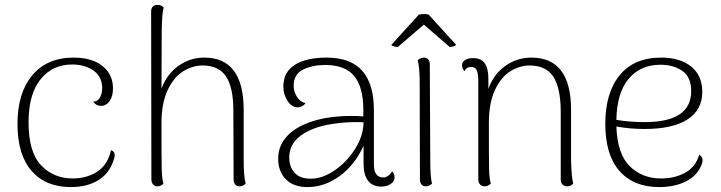

<svg xmlns="http://www.w3.org/2000/svg" viewBox="-20 -748 2928 780"><path d="M51 -245Q51 -370 111 -442Q171 -514 279 -514Q353 -514 396 -480Q439 -446 439 -389Q439 -357 425.5 -337.5Q412 -318 390 -318Q370 -318 359 -335Q377 -336 386 -351.5Q395 -367 395 -390Q395 -437 359.5 -461.5Q324 -486 273 -486Q193 -486 144.5 -425.5Q96 -365 96 -251Q96 -130 147 -76.5Q198 -23 275 -23Q333 -23 375.5 -51Q418 -79 431 -138Q446 -133 446 -117Q446 -108 440 -93Q422 -41 377 -14.5Q332 12 268 12Q166 12 108.5 -53.5Q51 -119 51 -245Z M978 -2Q967 9 953 9Q942 9 935.5 1.5Q929 -6 929 -19L928 -299Q928 -392 898.5 -437Q869 -482 802 -482Q764 -482 726 -459.5Q688 -437 662 -384Q636 -331 636 -246Q636 -101 637 -61Q638 -21 644 -2Q633 9 619 9Q608 9 601.5 1Q595 -7 595 -20L594 -701Q594 -714 600.5 -721Q607 -728 619 -728H622Q635 -728 645 -718Q638 -695 637 -619L636 -388Q658 -447 705 -480.5Q752 -514 810 -514Q970 -514 970 -301V-94Q970 -32 978 -2Z M1583 -28Q1583 -11 1567 -0.5Q1551 10 1529 10Q1493 10 1475 -14Q1457 -38 1457 -83V-156Q1421 -77 1359.5 -32.5Q1298 12 1229 12Q1172 12 1141 -20Q1110 -52 1110 -103Q1110 -159 1150.5 -199.5Q1191 -240 1269 -261Q1329 -277 1405 -277Q1440 -277 1456 -275V-301Q1456 -394 1419 -439Q1382 -484 1301 -484Q1248 -484 1210.5 -465Q1173 -446 1173 -399Q1173 -377 1185.5 -356Q1198 -335 1221 -329Q1215 -320 1206 -316Q1197 -312 1189 -312Q1165 -312 1148 -338.5Q1131 -365 1131 -396Q1131 -455 1177.5 -484.5Q1224 -514 1307 -514Q1404 -514 1451.5 -460.5Q1499 -407 1499 -300V-80Q1499 -27 1537 -27Q1547 -27 1557 -34Q1567 -41 1573 -52Q1583 -41 1583 -28ZM1457 -251Q1447 -252 1425 -252Q1387 -252 1345 -246.5Q1303 -241 1274 -232Q1216 -214 1185.5 -183Q1155 -152 1155 -108Q1155 -71 1176.5 -46.5Q1198 -22 1243 -22Q1290 -22 1339.5 -56Q1389 -90 1422.5 -143Q1456 -196 1457 -251Z M1735 -2Q1724 9 1710 9Q1699 9 1692.5 1.5Q1686 -6 1686 -19L1685 -412Q1685 -472 1677 -504Q1690 -514 1702 -514Q1713 -514 1719.5 -507Q1726 -500 1726 -487L1728 -94Q1728 -29 1735 -2ZM1570 -566 1682 -689Q1696 -691 1703 -691Q1711 -691 1721 -689L1833 -566Q1830 -562 1821.5 -559.5Q1813 -557 1807 -557L1702 -648L1596 -557Q1590 -557 1580.5 -559.5Q1571 -562 1570 -566Z M2309 -2Q2298 9 2284 9Q2272 9 2265 1.5Q2258 -6 2258 -19V-299Q2257 -392 2227.5 -437Q2198 -482 2131 -482Q2093 -482 2055 -459.5Q2017 -437 1991.5 -384Q1966 -331 1966 -246Q1966 -101 1967 -61Q1968 -21 1974 -2Q1963 9 1949 9Q1937 9 1930 1Q1923 -7 1923 -20V-426Q1922 -454 1915.5 -465Q1909 -476 1894 -476Q1875 -476 1867 -459Q1857 -470 1857 -483Q1857 -496 1869 -504Q1881 -512 1901 -512Q1934 -512 1949 -491.5Q1964 -471 1964 -428V-387Q1985 -446 2032.5 -480Q2080 -514 2139 -514Q2300 -514 2300 -301V-94Q2302 -25 2309 -2Z M2834 -98Q2834 -86 2828 -74Q2810 -32 2764.5 -10Q2719 12 2658 12Q2554 12 2496.5 -53.5Q2439 -119 2439 -245Q2439 -371 2497.5 -442.5Q2556 -514 2666 -514Q2743 -514 2788 -477.5Q2833 -441 2833 -375Q2833 -301 2772.5 -262.5Q2712 -224 2598 -224Q2541 -224 2484 -234Q2488 -122 2538.5 -72.5Q2589 -23 2666 -23Q2722 -23 2764.5 -47Q2807 -71 2820 -119Q2834 -112 2834 -98ZM2484 -261Q2538 -252 2600 -252Q2788 -252 2788 -378Q2788 -435 2752 -460Q2716 -485 2663 -485Q2582 -485 2534 -428Q2486 -371 2484 -261Z"/></svg>

Font: Arima Madurai ExtraLight
Style: Regular
Weight: 275
Designer: Joana Correia and Natanael Gama
Foundry: NDISCOVER
Version: Version 1.020